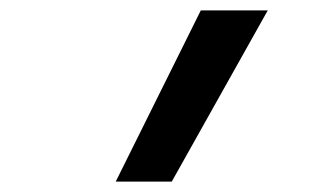

<svg xmlns="http://www.w3.org/2000/svg" viewBox="-20 -792 640 370"><path d="M203 -442 367 -772H496L311 -442Z"/></svg>

Font: Iosevka SS04 SmBd Ex Obl
Style: Regular
Weight: 600
Width: 7
Italic angle: -9°
Monospace: yes
Designer: Belleve Invis
Foundry: Belleve Invis
Version: Version 19.0.0; ttfautohint (v1.8.4)